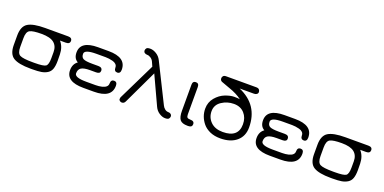

<svg xmlns="http://www.w3.org/2000/svg" viewBox="-14 -1307 3996 2000"><g transform="rotate(20 1984.5 -307.5)"><path d="M561.5 -450.2Q605.5 -450.2 605.5 -415Q605.5 -379.9 561.5 -379.9H496.1Q543 -327.1 544.9 -244.1L545.9 -172.9Q545.9 -117.2 533.7 -83Q521.5 -48.8 492.7 -30.8Q463.9 -12.7 426.8 -6.3Q389.6 0 328.1 0H306.6Q174.8 0 117.2 -35.6Q59.6 -71.3 59.6 -173.8V-276.4Q59.6 -378.9 117.2 -414.6Q174.8 -450.2 306.6 -450.2ZM129.9 -273.4V-176.8Q129.9 -106.4 163.6 -88.4Q197.3 -70.3 306.6 -70.3H328.1Q425.8 -70.3 450.2 -87.4Q474.6 -104.5 474.6 -176.8V-244.1Q474.6 -310.5 431.6 -345.2Q388.7 -379.9 293 -379.9Q197.3 -379.9 163.6 -361.8Q129.9 -343.8 129.9 -273.4Z M962.9 -197.3H895.5Q829.1 -197.3 799.8 -179.2Q770.5 -161.1 770.5 -117.2Q770.5 -70.3 899.4 -70.3H1002.9Q1040 -70.3 1073.2 -78.1Q1134.8 -93.8 1134.8 -135.7Q1134.8 -179.7 1169.9 -179.7Q1205.1 -179.7 1205.1 -135.7Q1205.1 0 1009.8 0H892.6Q700.2 0 700.2 -127Q700.2 -195.3 749 -229.5Q700.2 -255.9 700.2 -323.2Q700.2 -450.2 892.6 -450.2H1009.8Q1205.1 -450.2 1205.1 -314.5Q1205.1 -270.5 1169.9 -270.5Q1134.8 -270.5 1134.8 -314.5Q1134.8 -335 1120.1 -349.1Q1105.5 -363.3 1082 -369.1Q1040 -379.9 1002.9 -379.9H899.4Q769.5 -379.9 769.5 -333Q769.5 -293.9 795.9 -280.8Q822.3 -267.6 895.5 -267.6H962.9Q1007.8 -267.6 1007.8 -230.5Q1007.8 -197.3 962.9 -197.3Z M1683.6 -76.2 1536.1 -394.5 1358.4 -19.5Q1346.7 6.8 1321.3 6.8Q1308.6 6.8 1298.3 -1.5Q1288.1 -9.8 1288.1 -19.5Q1288.1 -29.3 1291 -39.1L1493.2 -453.1L1472.7 -499Q1462.9 -522.5 1442.4 -536.6Q1421.9 -550.8 1402.3 -550.8Q1382.8 -550.8 1371.1 -560.1Q1359.4 -569.3 1359.4 -584Q1359.4 -598.6 1369.1 -610.4Q1378.9 -622.1 1411.1 -622.1Q1443.4 -622.1 1479 -600.1Q1514.6 -578.1 1533.2 -540L1745.1 -114.3Q1754.9 -93.8 1772.5 -79.6Q1790 -65.4 1809.6 -65.4Q1829.1 -65.4 1840.3 -56.2Q1851.6 -46.9 1851.6 -32.2Q1851.6 -17.6 1841.8 -5.9Q1832 5.9 1800.8 5.9Q1769.5 5.9 1735.4 -16.1Q1701.2 -38.1 1683.6 -76.2Z M2054.7 0H2047.9Q1985.4 0 1962.9 -29.3Q1940.4 -58.6 1940.4 -127V-416Q1940.4 -457 1975.6 -457Q2010.7 -457 2010.7 -416V-115.2Q2010.7 -88.9 2019.5 -79.6Q2028.3 -70.3 2054.7 -70.3Q2098.6 -70.3 2098.6 -35.2Q2098.6 0 2054.7 0Z M2230.5 -552.7Q2209 -561.5 2209 -586.9Q2209 -599.6 2218.3 -610.8Q2227.5 -622.1 2249 -622.1H2584Q2607.4 -622.1 2617.2 -610.4Q2627 -598.6 2627 -584Q2627 -569.3 2615.2 -560.1Q2603.5 -550.8 2584 -550.8H2425.8Q2657.2 -451.2 2657.2 -202.1Q2657.2 -105.5 2591.3 -49.3Q2525.4 6.8 2411.1 6.8Q2347.7 6.8 2297.9 -14.6Q2248 -37.1 2218.8 -72.3Q2160.2 -143.6 2160.2 -232.4Q2160.2 -302.7 2203.6 -354.5Q2247.1 -406.2 2303.7 -428.2Q2360.4 -450.2 2402.8 -450.2Q2445.3 -450.2 2465.8 -446.3Q2410.2 -489.3 2321.3 -519.5ZM2231.4 -229.5Q2231.4 -159.2 2279.8 -111.8Q2328.1 -64.5 2414.1 -64.5Q2500 -64.5 2543 -101.6Q2585.9 -138.7 2585.9 -211.4Q2585.9 -284.2 2543 -332Q2500 -379.9 2426.3 -379.9Q2352.5 -379.9 2292 -339.8Q2231.4 -299.8 2231.4 -229.5Z M3030.3 -197.3H2962.9Q2896.5 -197.3 2867.2 -179.2Q2837.9 -161.1 2837.9 -117.2Q2837.9 -70.3 2966.8 -70.3H3070.3Q3107.4 -70.3 3140.6 -78.1Q3202.1 -93.8 3202.1 -135.7Q3202.1 -179.7 3237.3 -179.7Q3272.5 -179.7 3272.5 -135.7Q3272.5 0 3077.1 0H2960Q2767.6 0 2767.6 -127Q2767.6 -195.3 2816.4 -229.5Q2767.6 -255.9 2767.6 -323.2Q2767.6 -450.2 2960 -450.2H3077.1Q3272.5 -450.2 3272.5 -314.5Q3272.5 -270.5 3237.3 -270.5Q3202.1 -270.5 3202.1 -314.5Q3202.1 -335 3187.5 -349.1Q3172.9 -363.3 3149.4 -369.1Q3107.4 -379.9 3070.3 -379.9H2966.8Q2836.9 -379.9 2836.9 -333Q2836.9 -293.9 2863.3 -280.8Q2889.6 -267.6 2962.9 -267.6H3030.3Q3075.2 -267.6 3075.2 -230.5Q3075.2 -197.3 3030.3 -197.3Z M3889.6 -450.2Q3933.6 -450.2 3933.6 -415Q3933.6 -379.9 3889.6 -379.9H3824.2Q3871.1 -327.1 3873 -244.1L3874 -172.9Q3874 -117.2 3861.8 -83Q3849.6 -48.8 3820.8 -30.8Q3792 -12.7 3754.9 -6.3Q3717.8 0 3656.2 0H3634.8Q3502.9 0 3445.3 -35.6Q3387.7 -71.3 3387.7 -173.8V-276.4Q3387.7 -378.9 3445.3 -414.6Q3502.9 -450.2 3634.8 -450.2ZM3458 -273.4V-176.8Q3458 -106.4 3491.7 -88.4Q3525.4 -70.3 3634.8 -70.3H3656.2Q3753.9 -70.3 3778.3 -87.4Q3802.7 -104.5 3802.7 -176.8V-244.1Q3802.7 -310.5 3759.8 -345.2Q3716.8 -379.9 3621.1 -379.9Q3525.4 -379.9 3491.7 -361.8Q3458 -343.8 3458 -273.4Z"/></g></svg>

Font: Jura
Style: DemiBold
Weight: 600
Version: Version 2.5